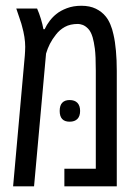

<svg xmlns="http://www.w3.org/2000/svg" viewBox="-20 -660 496 680"><path d="M26.4 0 67.9 -463.4Q68.4 -469.7 68.8 -478.3Q69.3 -486.8 69.3 -494.1Q69.3 -510.7 66.4 -529.3Q63.5 -547.9 58.1 -566.9Q57.1 -571.8 55.4 -576.9Q53.7 -582 52 -586.9Q50.3 -591.8 48.8 -596.7Q45.9 -605 43.2 -613.3Q40.5 -621.6 37.6 -629.9H111.3Q118.7 -613.3 124.8 -593.3Q130.9 -573.2 133.8 -556.6H138.2Q145 -571.8 156.2 -586.4Q167.5 -601.1 180.2 -610.8Q193.8 -622.1 216.8 -630.9Q239.7 -639.6 268.1 -639.6Q297.9 -639.6 319.3 -629.2Q340.8 -618.7 354.5 -601.6Q363.8 -590.3 370.8 -573.7Q377.9 -557.1 381.8 -538.1Q387.7 -513.2 390.6 -480.2Q393.6 -447.3 393.6 -409.2V0H208V-62.5H319.3V-409.2Q319.3 -462.9 315.9 -487.8Q312.5 -512.7 308.1 -527.8Q301.8 -548.8 291.7 -558.8Q281.7 -568.8 272.2 -572Q262.7 -575.2 256.3 -575.2Q228.5 -575.2 209.7 -564.7Q190.9 -554.2 178.2 -537.6Q165 -521 156.7 -504.6Q148.4 -488.3 143.1 -470.2L100.6 0ZM226.6 -229Q191.4 -229 191.4 -267.1Q191.4 -286.6 200.4 -296.1Q209.5 -305.7 226.6 -305.7Q244.6 -305.7 254.2 -295.7Q263.7 -285.6 263.7 -267.1Q263.7 -248.5 254.2 -238.8Q244.6 -229 226.6 -229Z"/></svg>

Font: Open Sans Condensed
Style: Regular
Weight: 400
Width: 3
Designer: Monotype Design Team
Foundry: Monotype Imaging Inc.
Version: Version 3.000